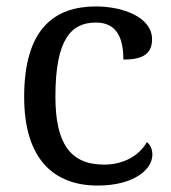

<svg xmlns="http://www.w3.org/2000/svg" viewBox="-20 -566 532 596"><path d="M283 10C396 10 453 -40 453 -86C453 -104 446 -117 436 -125C413 -84 365 -55 303 -55C196 -55 152 -124 152 -266C152 -445 201 -496 278 -496C345 -496 363 -444 363 -381C422 -381 452 -398 452 -444C452 -513 361 -546 278 -546C151 -546 55 -479 55 -265C55 -69 150 10 283 10Z"/></svg>

Font: Noto Serif Balinese
Style: Regular
Weight: 400
Designer: Monotype Design Team
Foundry: Monotype Imaging Inc.
Version: Version 2.005